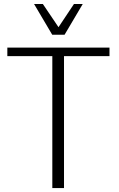

<svg xmlns="http://www.w3.org/2000/svg" viewBox="-20 -951 601 971"><path d="M152.3 -930.7 244.1 -775.4H306.6L398.4 -930.7H354L275.9 -813.5L196.8 -930.7ZM533.7 -710.4H17.1V-667H244.6V0H303.7V-667H533.7Z"/></svg>

Font: My Font
Style: ExtraLight
Weight: 500
Designer: Vernon Adams
Foundry: newtypography
Version: Version 0.001